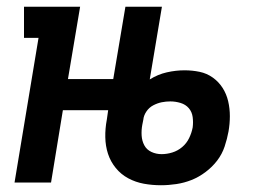

<svg xmlns="http://www.w3.org/2000/svg" viewBox="-20 -540 790 568"><path d="M456 8Q430 8 405.5 3.5Q381 -1 359.5 -12.5Q338 -24 322.5 -43Q307 -62 299.5 -85Q292 -108 291.5 -134Q291 -160 296 -186L300 -214H166L131 0H23L94 -428H51V-520H217L181 -306H315L351 -520H459L423 -305Q447 -320 473.5 -326Q500 -332 526 -332Q549 -332 570.5 -327.5Q592 -323 609.5 -310.5Q627 -298 638.5 -280Q650 -262 655 -240.5Q660 -219 660 -196.5Q660 -174 656 -151Q652 -129 644.5 -106.5Q637 -84 622.5 -65Q608 -46 588 -31Q568 -16 546.5 -7.5Q525 1 502 4.5Q479 8 456 8ZM458 -84Q474 -84 490 -89Q506 -94 519 -105Q532 -116 539.5 -131.5Q547 -147 550 -163Q552 -178 550 -193.5Q548 -209 538.5 -220Q529 -231 514 -235.5Q499 -240 484 -240Q471 -240 458.5 -237.5Q446 -235 433.5 -228.5Q421 -222 413 -210Q405 -198 404 -186L401 -171Q398 -155 399 -139Q400 -123 407 -110Q414 -97 428 -90.5Q442 -84 458 -84Z"/></svg>

Font: Iosevka Etoile Semibold
Style: Italic
Weight: 600
Italic angle: -9°
Designer: Belleve Invis
Foundry: Belleve Invis
Version: Version 22.1.2; ttfautohint (v1.8.4)